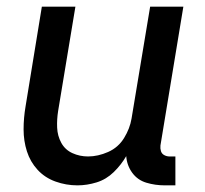

<svg xmlns="http://www.w3.org/2000/svg" viewBox="-20 -550 616 578"><path d="M213 8Q242 8 271 -1Q300 -10 322.5 -32Q345 -54 360 -80Q362 -52 378 -30Q394 -8 420.5 0Q447 8 476 8H508V-79H490Q482 -79 474.5 -83Q467 -87 464.5 -95Q462 -103 463 -112L532 -530H432L376 -193Q371 -163 353.5 -134.5Q336 -106 305.5 -92.5Q275 -79 245 -79Q220 -79 198 -89Q176 -99 164.5 -120Q153 -141 152 -166Q151 -191 155 -216L207 -530H106L57 -230Q51 -195 51 -160.5Q51 -126 61 -94.5Q71 -63 93 -39Q115 -15 147 -3.5Q179 8 213 8Z"/></svg>

Font: Iosevka Sparkle Medium
Style: Italic
Weight: 500
Italic angle: -9°
Designer: Belleve Invis
Foundry: Belleve Invis
Version: Version 4.5.0; ttfautohint (v1.8.3)